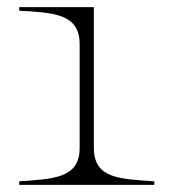

<svg xmlns="http://www.w3.org/2000/svg" viewBox="-20 -520 480 540"><path d="M34 -10V0H414V-10C320 -17 244 -16 244 -104V-500H34V-490C128 -484 204 -483 204 -396V-104C204 -18 130 -17 34 -10Z"/></svg>

Font: Sprat Extended Thin
Style: Regular
Weight: 100
Width: 9
Designer: Ethan Nakache
Foundry: Collletttivo
Version: Version 2.000;Glyphs 3.2 (3217)